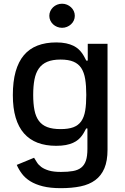

<svg xmlns="http://www.w3.org/2000/svg" viewBox="-20 -776 657 1011"><path d="M47.6 -274.9Q47.6 -346.6 62.3 -399Q77.1 -451.3 105.8 -485.4Q134.6 -519.5 177.4 -536Q220.2 -552.6 276.3 -552.6Q306.1 -552.6 328.1 -547.8Q350.1 -543 366.1 -535.2Q382.1 -527.3 392.9 -517.4Q403.8 -507.5 411.4 -496.8Q419 -486.2 424.4 -475.9Q429.7 -465.6 434.3 -457H442.1V-545.5H546.2V12.1Q546.2 71 529.7 110.1Q513.1 149.1 481.7 172.4Q450.3 195.7 404.5 205.3Q358.7 214.8 300.1 214.8Q244.7 214.8 205.4 204.9Q166.2 195 139.4 178.3Q112.6 161.6 95.7 139.2Q78.8 116.8 68.2 92.3L159.4 54.7Q166.5 66.1 174.5 79Q182.5 92 197.4 103.2Q212.4 114.3 236.9 121.8Q261.4 129.3 301.1 129.3Q338.1 129.3 364.3 124.6Q390.6 120 407.5 106.7Q424.4 93.4 432.4 69.8Q440.3 46.2 440.3 7.8V-99.4H433.6Q429 -90.9 423.5 -80.6Q418 -70.3 410.3 -60.2Q402.7 -50.1 391.7 -40.7Q380.7 -31.2 364.7 -24Q348.7 -16.7 326.9 -12.4Q305 -8.2 275.6 -8.2Q220.5 -8.2 178.1 -24.3Q135.7 -40.5 106.5 -73.5Q77.4 -106.5 62.5 -156.8Q47.6 -207 47.6 -274.9ZM299 -96.2Q340.2 -96.2 366.3 -106Q392.4 -115.8 407.7 -137.4Q422.9 -159.1 428.6 -193.2Q434.3 -227.3 434.3 -276.3Q434.3 -324.2 428.6 -359.4Q422.9 -394.5 408 -417.4Q393.1 -440.3 366.8 -451.3Q340.6 -462.4 299 -462.4Q256.4 -462.4 228.5 -450.5Q200.6 -438.6 184.3 -415.1Q168 -391.7 161.4 -356.9Q154.8 -322.1 154.8 -276.3Q154.8 -229.4 161.6 -195.5Q168.3 -161.6 184.8 -139.4Q201.3 -117.2 229 -106.7Q256.7 -96.2 299 -96.2ZM239.7 -692.8Q239.7 -706 245 -717.5Q250.4 -729 259.4 -737.7Q268.5 -746.4 280.7 -751.4Q293 -756.4 306.8 -756.4Q320.7 -756.4 332.7 -751.4Q344.8 -746.4 354 -737.7Q363.3 -729 368.6 -717.5Q373.9 -706 373.9 -692.8Q373.9 -679.7 368.6 -668.1Q363.3 -656.6 354 -648.1Q344.8 -639.6 332.7 -634.6Q320.7 -629.6 306.8 -629.6Q293 -629.6 280.7 -634.6Q268.5 -639.6 259.4 -648.1Q250.4 -656.6 245 -668.1Q239.7 -679.7 239.7 -692.8Z"/></svg>

Font: Cannonade Med
Style: Regular
Weight: 500
Designer: Rasmus Andersson
Foundry: rsms
Version: Version 3.012;git-f93a4a705